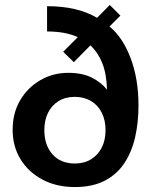

<svg xmlns="http://www.w3.org/2000/svg" viewBox="-20 -743 621 775"><path d="M282 12Q208 12 151.5 -18Q95 -48 63 -100Q31 -152 31 -219Q31 -287 61.5 -338.5Q92 -390 143 -419.5Q194 -449 255 -449Q312 -449 350 -430Q388 -411 412 -381Q410 -446 392.5 -489Q375 -532 345 -560L278 -492L235 -534L294 -593Q268 -605 237 -610.5Q206 -616 170 -616V-718Q231 -718 281 -706.5Q331 -695 372 -671L423 -723L466 -680L422 -636Q475 -593 507 -509Q539 -425 539 -317Q539 -249 525.5 -189.5Q512 -130 482 -84.5Q452 -39 402.5 -13.5Q353 12 282 12ZM282 -83Q320 -83 347.5 -100Q375 -117 390.5 -147Q406 -177 406 -218Q406 -258 390.5 -288.5Q375 -319 347 -335.5Q319 -352 282 -352Q244 -352 216.5 -335Q189 -318 174 -288Q159 -258 159 -218Q159 -157 192 -120Q225 -83 282 -83Z"/></svg>

Font: Atkinson Hyperlegible Next SemiBold
Style: Regular
Weight: 600
Designer: Elliott Scott, Megan Eiswerth, Linus Boman, Theodore Petrosky, Letters from Sweden
Foundry: Applied Design Works, Letters from Sweden
Version: Version 2.001